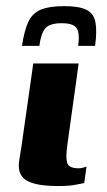

<svg xmlns="http://www.w3.org/2000/svg" viewBox="-20 -608 351 632"><path d="M238.7 -399Q230.1 -332.7 220.4 -266Q210.8 -199.3 201.9 -132.4Q195.9 -92.4 200.7 -73.2Q205.5 -54 239.1 -54Q246.1 -54 254.1 -56.2Q262.1 -58.4 264.8 -59.7L257.2 -5.4Q250.2 -4.4 229.4 0Q208.7 4.4 173.5 4.4Q124.4 4.4 96.5 -2.7Q68.6 -9.8 56.7 -22.3Q44.8 -34.9 42.7 -51Q40.7 -67.1 44.1 -85.2Q47.4 -103.3 50.1 -121.7Q54.4 -152.5 59.9 -191.4Q65.4 -230.3 71.1 -269.6Q76.8 -309 81.6 -343.1Q86.4 -377.1 89.4 -399Q126.7 -399 164 -399Q201.3 -399 238.7 -399ZM191.1 -587.8Q240.4 -587.8 264.4 -575.8Q288.5 -563.8 294.1 -535.2Q299.7 -506.6 293 -457H237.4Q243.1 -499.6 231.9 -515.6Q220.7 -531.6 183.3 -531.6Q142.7 -531.6 128.7 -514.2Q114.6 -496.8 109.6 -457H52.3Q60.1 -508.3 73.5 -536.6Q86.9 -564.8 114.5 -576.3Q142 -587.8 191.1 -587.8Z"/></svg>

Font: Genos Thin
Style: Italic
Weight: 100
Italic angle: -8°
Designer: Robert E. Leuschke
Foundry: Robert E. Leuschke
Version: Version 1.010